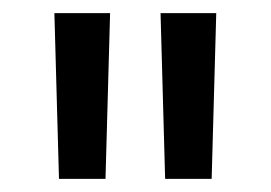

<svg xmlns="http://www.w3.org/2000/svg" viewBox="-20 -720 413 293"><path d="M63 -700H148L141 -447H70ZM225 -700H310L303 -447H232Z"/></svg>

Font: NT Somic Medium
Style: Regular
Weight: 500
Designer: Ravid Balaliev — lead type designer, mastering
Michael Voronin — secret advisor, marketing
Ivan Kovalenko — best boy
Foundry: NT Type
Version: Version 0.7